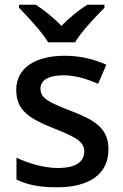

<svg xmlns="http://www.w3.org/2000/svg" viewBox="-20 -786 524 816"><path d="M185 -606H299C325 -651 387 -716 424 -753V-766H351C316 -744 276 -712 241 -676C207 -712 167 -743 132 -766H61V-753C97 -715 158 -651 185 -606ZM441 -152C441 -241 382 -276 283 -314C182 -353 152 -370 152 -409C152 -445 186 -466 250 -466C301 -466 350 -450 397 -430L432 -511C377 -535 321 -549 255 -549C131 -549 49 -498 49 -404C49 -315 107 -281 210 -240C316 -199 338 -178 338 -142C338 -100 305 -72 225 -72C165 -72 97 -93 50 -116V-23C95 -1 146 10 222 10C360 10 441 -46 441 -152Z"/></svg>

Font: Noto Sans Gujarati UI Medium
Style: Regular
Weight: 500
Designer: Jelle Bosma - Monotype Design Team, Universal Thirst
Foundry: Monotype Imaging Inc.
Version: Version 2.106